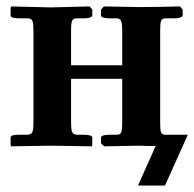

<svg xmlns="http://www.w3.org/2000/svg" viewBox="-20 -454 604 597"><path d="M84 -355V-78C84 -43 82 -36 64 -35H40C22 -35 13 -33 13 -26V-5L14 1C47 1 104 -1 137 -1L266 1L267 -5V-26C267 -32 258 -35 240 -35H220C204 -36 201 -42 201 -78V-209H360V-77C360 -42 358 -35 342 -35H321C304 -35 294 -32 294 -26V-8L304 1C335 0 381 0 413 -1C430 0 447 0 464 0L409 123H493L564 -35H496C480 -35 478 -41 478 -77V-354C478 -391 480 -397 496 -397H521C539 -397 548 -401 548 -407V-424L540 -434C502 -433 451 -432 414 -432L303 -434L294 -424V-406C294 -400 304 -397 321 -397H342C357 -397 360 -389 360 -354V-251H201V-355C201 -392 204 -397 220 -397H240C258 -397 267 -401 267 -407V-424L259 -434C223 -433 174 -432 138 -431L14 -434L13 -428V-406C13 -400 22 -397 40 -397H65C82 -397 84 -389 84 -355Z"/></svg>

Font: Libertinus Serif
Style: Bold
Weight: 700
Designer: Philipp H. Poll, Khaled Hosny
Foundry: Caleb Maclennan
Version: Version 7.050;RELEASE